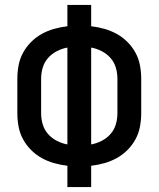

<svg xmlns="http://www.w3.org/2000/svg" viewBox="-20 -755 640 775"><path d="M252 0V-86Q225 -89 198.5 -96.5Q172 -104 148.5 -117Q125 -130 105.5 -149.5Q86 -169 73 -193Q60 -217 55 -244Q50 -271 50 -298V-437Q50 -464 55 -491Q60 -518 73 -542Q86 -566 105.5 -585.5Q125 -605 148.5 -618Q172 -631 198.5 -638.5Q225 -646 252 -649V-735H348V-649Q375 -646 401.5 -638.5Q428 -631 451.5 -618Q475 -605 494.5 -585.5Q514 -566 527 -542Q540 -518 545 -491Q550 -464 550 -437V-298Q550 -271 545 -244Q540 -217 527 -193Q514 -169 494.5 -149.5Q475 -130 451.5 -117Q428 -104 401.5 -96.5Q375 -89 348 -86V0ZM252 -172V-563Q230 -559 209.5 -548.5Q189 -538 174 -521Q159 -504 152.5 -482Q146 -460 146 -437V-298Q146 -275 152.5 -253Q159 -231 174 -214Q189 -197 209.5 -186.5Q230 -176 252 -172ZM348 -172Q370 -176 390.5 -186.5Q411 -197 426 -214Q441 -231 447.5 -253Q454 -275 454 -298V-437Q454 -460 447.5 -482Q441 -504 426 -521Q411 -538 390.5 -548.5Q370 -559 348 -563Z"/></svg>

Font: Iosevka Fixed Medium Extended
Style: Regular
Weight: 500
Width: 7
Monospace: yes
Designer: Belleve Invis
Foundry: Belleve Invis
Version: Version 24.1.1; ttfautohint (v1.8.4)